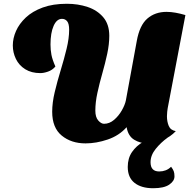

<svg xmlns="http://www.w3.org/2000/svg" viewBox="-20 -741 1031 1019"><path d="M434 20Q358 20 307.5 -21.5Q257 -63 257 -148Q257 -196 270.5 -252.5Q284 -309 302 -368Q320 -427 333.5 -482.5Q347 -538 347 -583Q347 -615 336.5 -628Q326 -641 309 -641Q281 -641 264.5 -603.5Q248 -566 248 -505Q248 -476 253 -450Q258 -424 274 -388Q258 -369 235 -361Q212 -353 194 -353Q147 -353 114 -373.5Q81 -394 64.5 -428Q48 -462 48 -500Q48 -538 65 -576.5Q82 -615 117 -648Q152 -681 206.5 -701Q261 -721 335 -721Q394 -721 445 -704Q496 -687 528 -649.5Q560 -612 560 -551Q560 -506 549 -455Q538 -404 523 -351.5Q508 -299 497 -248.5Q486 -198 486 -154Q486 -119 501.5 -101.5Q517 -84 532 -84Q561 -84 585.5 -105Q610 -126 626.5 -155Q643 -184 648 -208L706 -524Q721 -607 762 -642.5Q803 -678 864 -678Q887 -678 912 -673.5Q937 -669 964 -661L870 -167Q869 -160 867.5 -148.5Q866 -137 866 -124Q866 -96 875.5 -73Q885 -50 913 -45Q885 -15 844 2.5Q803 20 763 20Q724 20 692 0.5Q660 -19 652 -66Q612 -21 551.5 -0.5Q491 20 434 20ZM793 258Q730 258 694 229.5Q658 201 658 145Q658 99 680.5 66Q703 33 740.5 11.5Q778 -10 822 -22L869 -15V-10Q834 15 806.5 49Q779 83 779 120Q779 169 825 169Q843 169 859 163Q875 157 888 144Q898 157 902 167.5Q906 178 906 195Q906 220 878 239Q850 258 793 258Z"/></svg>

Font: Sansita Swashed Light Black
Style: Regular
Weight: 900
Version: Version 1.003